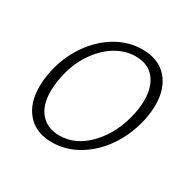

<svg xmlns="http://www.w3.org/2000/svg" viewBox="-102 -524 647 638"><g transform="rotate(30 221.5 -205.0)"><path d="M39 -136Q39 -163 45 -193Q58 -257 92.5 -307.5Q127 -358 174.5 -386Q222 -414 275 -414Q336 -414 370 -376.5Q404 -339 404 -275Q404 -249 398 -219Q385 -157 351.5 -106Q318 -55 269.5 -25.5Q221 4 167 4Q106 4 72.5 -34Q39 -72 39 -136ZM358 -217Q364 -246 364 -270Q364 -322 339 -352.5Q314 -383 267 -383Q227 -383 189.5 -360Q152 -337 124 -294.5Q96 -252 85 -196Q79 -166 79 -141Q79 -88 105 -58Q131 -28 177 -28Q241 -28 291 -82Q341 -136 358 -217Z"/></g></svg>

Font: Ysabeau Light
Style: Italic
Weight: 300
Italic angle: -12°
Designer: Christian Thalmann (Catharsis Fonts)
Version: Version 0.003